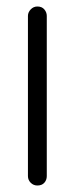

<svg xmlns="http://www.w3.org/2000/svg" viewBox="-20 -571 230 591"><path d="M66 -522Q66 -533 74.5 -542Q83 -551 95 -551Q109 -551 116.5 -542Q124 -533 124 -522V-29Q124 -17 116.5 -8.5Q109 0 95 0Q83 0 74.5 -8.5Q66 -17 66 -29Z"/></svg>

Font: VDS
Style: Thin
Weight: 100
Width: 0
Designer: artmaker
Foundry: artmaker
Version: Version 1.000 2012 initial release